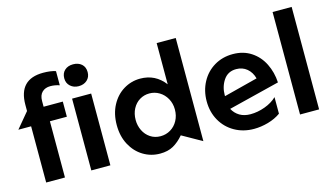

<svg xmlns="http://www.w3.org/2000/svg" viewBox="-86 -1024 2285 1323"><g transform="rotate(-15 1056.5 -362.5)"><path d="M281 -736Q106 -736 106 -554V-510L15 -401H106V0H240V-401H361V-509H224V-550Q224 -591 246 -612.5Q268 -634 305 -634Q337 -634 370 -623V-724Q334 -736 281 -736ZM564 -512H428V0H564ZM412 -661Q412 -626 436 -604.5Q460 -583 495 -583Q532 -583 555.5 -604.5Q579 -626 579 -661Q579 -698 555.5 -718.5Q532 -739 495 -739Q458 -739 435 -718Q412 -697 412 -661Z M1226 -731H1090V-437Q1024 -524 916 -524Q852 -524 797.5 -491Q743 -458 710.5 -397Q678 -336 678 -256Q678 -176 710.5 -115.5Q743 -55 797.5 -22Q852 11 917 11Q973 11 1012 -11Q1051 -33 1086 -74L1226 5ZM813 -256Q813 -301 831.5 -336Q850 -371 881.5 -390Q913 -409 951 -409Q989 -409 1021.5 -389.5Q1054 -370 1073.5 -335Q1093 -300 1093 -257Q1093 -213 1074 -178Q1055 -143 1022.5 -123.5Q990 -104 951 -104Q910 -104 878.5 -125Q847 -146 830 -181Q813 -216 813 -256Z M1589 -90Q1544 -90 1512 -109Q1480 -128 1462 -162L1827 -253Q1823 -326 1792.5 -387.5Q1762 -449 1706.5 -485.5Q1651 -522 1576 -522Q1502 -522 1443.5 -487Q1385 -452 1352 -390.5Q1319 -329 1319 -254Q1319 -177 1353.5 -116Q1388 -55 1449 -20.5Q1510 14 1586 14Q1636 14 1687.5 -0.5Q1739 -15 1778 -43V-161Q1744 -128 1692 -109Q1640 -90 1589 -90ZM1572 -416Q1617 -416 1648.5 -389.5Q1680 -363 1692 -318L1451 -256L1450 -261Q1450 -323 1481.5 -369.5Q1513 -416 1572 -416Z M2053 -731H1917V0H2053Z"/></g></svg>

Font: Geom SemiBold
Style: Bold
Weight: 600
Version: Version 1.102